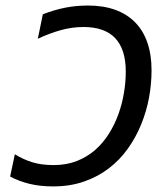

<svg xmlns="http://www.w3.org/2000/svg" viewBox="-20 -666 590 694"><path d="M134.8 -614.3Q176.3 -630.4 215.6 -638.2Q254.9 -646 297.9 -646Q353.5 -646 396.2 -630.6Q439 -615.2 468.3 -585.4Q497.6 -555.7 512.7 -512Q527.8 -468.3 527.8 -412.1Q527.8 -362.8 518.6 -312.7Q509.3 -262.7 490.2 -216.1Q471.2 -169.4 442.1 -128.7Q413.1 -87.9 373.5 -57.6Q334 -27.3 283.7 -9.8Q233.4 7.8 171.9 7.8Q124.5 7.8 86.7 -1.5Q48.8 -10.7 16.6 -27.8L33.7 -108.4Q64.5 -89.4 97.4 -79.3Q130.4 -69.3 174.3 -69.3Q220.2 -69.3 257.6 -84Q294.9 -98.6 323.7 -123.8Q352.5 -148.9 373.5 -182.4Q394.5 -215.8 408 -253.2Q421.4 -290.5 428 -330.1Q434.6 -369.6 434.6 -407.2Q434.6 -568.4 281.7 -568.4Q240.2 -568.4 199.2 -556.9Q158.2 -545.4 116.7 -525.9Z"/></svg>

Font: Code New Roman
Style: Italic
Weight: 400
Italic angle: -11°
Monospace: yes
Designer: Sam Radian
Foundry: Code New Roman
Version: Version 1.508 October 19, 2014